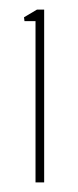

<svg xmlns="http://www.w3.org/2000/svg" viewBox="-20 -820 162 400"><path d="M54 -440V-776H31L30 -784L57 -800H72V-440Z"/></svg>

Font: Big Shoulders Display Thin
Style: Regular
Weight: 100
Designer: Patric King
Foundry: XO Type Co
Version: Version 1.000; ttfautohint (v1.8.2)